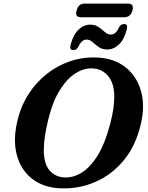

<svg xmlns="http://www.w3.org/2000/svg" viewBox="-20 -1033 820 1067"><path d="M515 -713.5Q610.5 -710.5 674.5 -661.5Q738.5 -612.5 762.8 -529.5Q787 -446.5 762.5 -343Q734.5 -222.5 667.5 -141.8Q600.5 -61 509.2 -21.8Q418 17.5 317 13.5Q221.5 10 158 -39.8Q94.5 -89.5 72.5 -175.8Q50.5 -262 80 -375Q99.5 -450.5 140.8 -513.5Q182 -576.5 240 -622.2Q298 -668 368 -692Q438 -716 515 -713.5ZM337.5 -47Q384 -44 431.8 -72.2Q479.5 -100.5 521.5 -167.2Q563.5 -234 593 -347Q605 -393.5 610.2 -430.8Q615.5 -468 615 -498Q614 -571.5 581.2 -610.2Q548.5 -649 499.5 -652.5Q451 -657 402.5 -627.5Q354 -598 313.5 -534Q273 -470 248.5 -370Q235.5 -317 229.5 -275.2Q223.5 -233.5 223.5 -201.5Q223 -124.5 254.5 -87Q286 -49.5 337.5 -47ZM576.5 -758Q547.5 -758 528.5 -771.8Q509.5 -785.5 494.2 -799.2Q479 -813 461 -813Q433 -813 415.5 -772.5Q405 -754.5 387 -754.5Q364 -754.5 373 -786Q387.5 -840.5 416.5 -868.2Q445.5 -896 481 -896Q510 -896 528.8 -882.2Q547.5 -868.5 562.8 -854.8Q578 -841 596 -841Q625 -841 641.5 -881.5Q652 -899.5 670 -899.5Q693 -899.5 684 -868Q670 -813.5 640.8 -785.8Q611.5 -758 576.5 -758ZM405.5 -974.5Q415.5 -1013 450.5 -1013H691.5Q726 -1013 716 -975Q705.5 -937 670.5 -937H430Q395 -937 405.5 -974.5Z"/></svg>

Font: Fraunces 9pt Soft SemiBold
Style: Italic
Weight: 600
Italic angle: -16°
Version: Version 1.000;[b76b70a41]